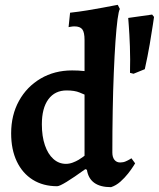

<svg xmlns="http://www.w3.org/2000/svg" viewBox="-20 -762 657 794"><path d="M532.2 -457 517.6 -460.8Q519.1 -518 517.2 -570Q515.2 -622.1 512.7 -654.9Q510.2 -687.8 510.2 -687.8L609.1 -701.8L617 -692Q617 -692 612.3 -660.3Q607.6 -628.5 599.2 -578.9Q590.7 -529.2 578.8 -475.9ZM439.2 12Q350.4 12 339.4 -59.9L332.8 -62.5Q284.9 -27.9 255.4 -9.9Q226 8.1 216.4 8.1Q158.5 8.1 115.6 -18.6Q72.8 -45.4 49.5 -94.4Q26.1 -143.5 26.1 -210.6Q26.1 -286.2 58.5 -344.8Q90.8 -403.4 148 -437.1Q205.3 -470.8 278.2 -470.8Q290.9 -470.8 303.4 -470.2Q315.9 -469.7 329.6 -468.1V-596.7Q329.6 -628.3 320.4 -640.6Q311.2 -652.9 287.7 -652.9Q281 -652.9 272.3 -651.4Q263.6 -649.8 263.6 -649.8L269.8 -709.4Q305.3 -713.3 340.1 -719Q374.9 -724.6 403.7 -730.1Q432.4 -735.5 449.7 -738.8Q467 -742 467 -742L475.7 -724.9Q470.8 -717 466.1 -682.2Q461.5 -647.4 457.5 -590.5Q453.6 -533.7 450.6 -461Q447.6 -388.2 446.1 -304.4Q444.6 -220.5 444.6 -131.2Q444.6 -111.9 453.3 -101Q462 -90.1 477 -90.1Q489.4 -90.1 499.7 -94.6Q510.1 -99.1 516.8 -103.3Q523.5 -107.5 523.5 -107.5L538.8 -86.5Q538.8 -86.5 531.1 -74.2Q523.5 -62 509.6 -44.3Q495.8 -26.7 477.9 -10.7Q459.9 5.2 439.2 12ZM252.7 -84.4Q266.6 -84.4 280.4 -89.5Q294.2 -94.6 305.3 -101.2Q316.4 -107.9 323 -113Q329.6 -118 329.6 -118V-370.8Q329.6 -370.8 309.3 -379.4Q288.9 -388 255.6 -388Q207.1 -388 180.1 -351.5Q153.1 -315 153.1 -247.7Q153.1 -198.2 165.7 -161.5Q178.2 -124.7 200.8 -104.6Q223.3 -84.4 252.7 -84.4Z"/></svg>

Font: Alegreya
Style: Regular
Weight: 400
Designer: Juan Pablo del Peral
Foundry: Huerta Tipografica
Version: Version 2.009